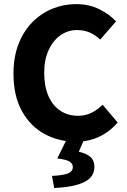

<svg xmlns="http://www.w3.org/2000/svg" viewBox="-20 -684 622 943"><path d="M352.7 12Q269.2 12 199.4 -25.6Q129.7 -63.2 87.9 -137.9Q46.2 -212.5 46.2 -322.2Q46.2 -403.3 70.6 -466.8Q95 -530.3 138.2 -574.3Q181.4 -618.3 236.8 -641Q292.2 -663.8 353.6 -663.8Q417.3 -663.8 467.2 -639Q517.2 -614.2 549.9 -579.1L472.2 -489.6Q447.8 -512.8 420.1 -524.6Q392.4 -536.4 357.2 -536.4Q313.6 -536.4 277.1 -510.8Q240.6 -485.2 218.9 -438.3Q197.1 -391.5 197.1 -326.9Q197.1 -259.7 217.9 -212.4Q238.6 -165 276.2 -140.2Q313.7 -115.3 363 -115.3Q401 -115.3 431.2 -130.9Q461.4 -146.5 484 -169.5L558.1 -82Q516.4 -34.9 465 -11.4Q413.6 12 352.7 12ZM246.2 239.1 235.3 180.1Q293.9 176.8 315.8 167Q337.7 157.2 337.7 136Q337.7 120.4 322.5 110.2Q307.3 99.9 261.4 93.9L309.6 -3.6H395.3L367 61.1Q404.7 69.7 424.1 86.9Q443.6 104 443.6 135.6Q443.6 186.7 391.7 211.2Q339.8 235.7 246.2 239.1Z"/></svg>

Font: Source Sans 3
Style: Regular
Weight: 200
Designer: Paul D. Hunt
Foundry: Adobe
Version: Version 3.046;hotconv 1.0.118;makeotfexe 2.5.65603